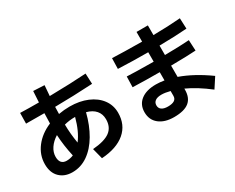

<svg xmlns="http://www.w3.org/2000/svg" viewBox="-114 -1288 2228 1818"><g transform="rotate(-30 1000.0 -379.0)"><path d="M925 -240Q925 -109 834 -31.5Q743 46 577 57L547 -60Q677 -70 736 -114Q795 -158 795 -244Q795 -301 761.5 -340Q728 -379 664 -396Q632 -269 575 -172Q518 -75 440.5 -21Q363 33 271 33Q185 33 132.5 -18.5Q80 -70 80 -163Q80 -263 143 -345.5Q206 -428 315 -474L318 -585Q183 -585 118 -586L120 -702Q207 -699 324 -699Q328 -778 331 -820L452 -814L443 -700Q685 -704 843 -715L848 -600Q635 -588 436 -586Q434 -534 434 -509Q494 -520 555 -520Q663 -520 747 -484.5Q831 -449 878 -385.5Q925 -322 925 -240ZM552 -409H550Q488 -409 432 -394Q433 -292 451 -187Q515 -270 552 -409ZM277 -89Q315 -89 351 -104Q323 -229 317 -346Q263 -312 233 -267Q203 -222 203 -173Q203 -131 222 -110Q241 -89 277 -89Z M1824 27Q1698 -71 1582 -124V-112Q1582 -24 1529.5 19Q1477 62 1365 62Q1263 62 1203 14Q1143 -34 1143 -118Q1143 -200 1202.5 -246.5Q1262 -293 1367 -293Q1407 -293 1458 -285V-375Q1307 -375 1164 -380L1167 -496Q1235 -492 1432 -490H1458V-593Q1296 -593 1130 -600L1133 -716Q1249 -711 1458 -709V-815H1582V-709Q1748 -711 1878 -722L1883 -606Q1758 -596 1582 -594V-491Q1755 -493 1848 -500L1854 -383Q1769 -377 1582 -375V-252Q1734 -198 1895 -82ZM1458 -169Q1404 -183 1364 -183Q1320 -183 1296.5 -166Q1273 -149 1273 -118Q1273 -87 1296.5 -70.5Q1320 -54 1364 -54Q1410 -54 1434 -69Q1458 -84 1458 -117Z"/></g></svg>

Font: IBM Plex Sans JP
Style: Bold
Weight: 700
Designer: Mike Abbink; Paul van der Laan; Pieter van Rosmalen; Wujin Sim; Yejin Wi; Jinhee Kim; Boomi Park; Yona Kim; Kichan Ma
Foundry: Sandoll Inc.
Version: Version 1.001